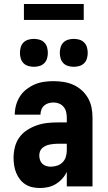

<svg xmlns="http://www.w3.org/2000/svg" viewBox="-20 -935 540 963"><path d="M181 8Q161 8 142.5 4Q124 0 108 -10Q92 -20 80 -35.5Q68 -51 61 -68.5Q54 -86 51 -105Q48 -124 48 -143Q48 -170 54.5 -196.5Q61 -223 76.5 -245Q92 -267 115 -282Q138 -297 163.5 -306Q189 -315 215.5 -318Q242 -321 269 -321H315V-346Q315 -360 311.5 -374Q308 -388 299 -399Q290 -410 276.5 -415.5Q263 -421 248 -421Q236 -421 223.5 -417.5Q211 -414 201.5 -405.5Q192 -397 187.5 -385Q183 -373 183 -360H54Q54 -384 60.5 -407.5Q67 -431 80 -451.5Q93 -472 112.5 -487Q132 -502 154 -511.5Q176 -521 200 -524.5Q224 -528 248 -528Q274 -528 299 -524Q324 -520 347 -510Q370 -500 389.5 -482.5Q409 -465 421.5 -443Q434 -421 439 -396Q444 -371 444 -346V0H315V-73Q306 -54 292 -38.5Q278 -23 260 -12Q242 -1 221.5 3.5Q201 8 181 8ZM234 -99Q250 -99 266 -104Q282 -109 293.5 -120.5Q305 -132 310 -148Q315 -164 315 -180V-214H269Q259 -214 249 -213Q239 -212 229 -210Q219 -208 209 -203.5Q199 -199 191.5 -192Q184 -185 180.5 -175.5Q177 -166 177 -155Q177 -144 180.5 -133Q184 -122 192 -114Q200 -106 211.5 -102.5Q223 -99 234 -99ZM350 -600Q336 -600 322 -604Q308 -608 298 -618Q288 -628 284 -642Q280 -656 280 -670Q280 -684 284 -698Q288 -712 298 -722Q308 -732 322 -736Q336 -740 350 -740Q364 -740 378 -736Q392 -732 402 -722Q412 -712 416 -698Q420 -684 420 -670Q420 -656 416 -642Q412 -628 402 -618Q392 -608 378 -604Q364 -600 350 -600ZM150 -600Q136 -600 122 -604Q108 -608 98 -618Q88 -628 84 -642Q80 -656 80 -670Q80 -684 84 -698Q88 -712 98 -722Q108 -732 122 -736Q136 -740 150 -740Q164 -740 178 -736Q192 -732 202 -722Q212 -712 216 -698Q220 -684 220 -670Q220 -656 216 -642Q212 -628 202 -618Q192 -608 178 -604Q164 -600 150 -600ZM100 -835V-915H400V-835Z"/></svg>

Font: Iosevka Curly Heavy
Style: Regular
Weight: 900
Monospace: yes
Designer: Belleve Invis
Foundry: Belleve Invis
Version: Version 22.1.2; ttfautohint (v1.8.4)